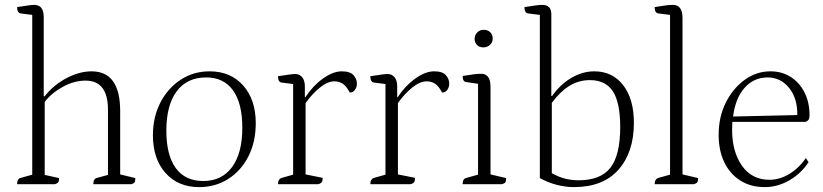

<svg xmlns="http://www.w3.org/2000/svg" viewBox="-20 -754 3370 786"><path d="M50 0Q50 -23 66 -26L112 -39V-693L65 -699Q50 -701 50 -725Q82 -730 97 -732Q112 -734 120 -734Q159 -734 159 -684V-360H163Q199 -406 252 -434Q305 -462 355 -462Q472 -462 472 -299V-40L534 -25Q534 -13 531 -8Q528 -3 518 0H362Q362 -23 378 -26L422 -38V-305Q422 -424 330 -424Q284 -424 238 -399Q192 -374 163 -337V-38L222 -25Q222 -13 218.5 -8Q215 -3 205 0Z M795 12Q709 12 657.5 -46Q606 -104 606 -200Q606 -275 636.5 -334Q667 -393 719.5 -427.5Q772 -462 838 -462Q924 -462 975.5 -404Q1027 -346 1027 -250Q1027 -173 997 -114Q967 -55 914.5 -21.5Q862 12 795 12ZM812 -13Q888 -13 930 -70Q972 -127 972 -231Q972 -331 934 -384Q896 -437 824 -437Q746 -437 703.5 -380.5Q661 -324 661 -219Q661 -119 699.5 -66Q738 -13 812 -13Z M1118 0Q1118 -21 1134 -26L1180 -39V-410L1133 -416Q1118 -418 1118 -442Q1151 -447 1165.5 -449Q1180 -451 1189 -451Q1206 -451 1217 -438Q1228 -425 1228 -400V-356H1230Q1260 -402 1301.5 -432Q1343 -462 1379 -462Q1413 -462 1427 -446.5Q1441 -431 1441 -412Q1441 -397 1433 -386Q1425 -375 1412 -375Q1397 -403 1382 -412Q1367 -421 1349 -421Q1321 -421 1289 -395Q1257 -369 1231 -332V-40L1301 -26Q1301 -14 1297.5 -8.5Q1294 -3 1283 0Z M1496 0Q1496 -21 1512 -26L1558 -39V-410L1511 -416Q1496 -418 1496 -442Q1529 -447 1543.5 -449Q1558 -451 1567 -451Q1584 -451 1595 -438Q1606 -425 1606 -400V-356H1608Q1638 -402 1679.5 -432Q1721 -462 1757 -462Q1791 -462 1805 -446.5Q1819 -431 1819 -412Q1819 -397 1811 -386Q1803 -375 1790 -375Q1775 -403 1760 -412Q1745 -421 1727 -421Q1699 -421 1667 -395Q1635 -369 1609 -332V-40L1679 -26Q1679 -14 1675.5 -8.5Q1672 -3 1661 0Z M1874 0Q1874 -23 1890 -26L1937 -39V-411L1889 -418Q1874 -419 1874 -443Q1905 -448 1921 -450Q1937 -452 1949 -452Q1988 -452 1988 -399V-40L2052 -25Q2052 -13 2049 -8Q2046 -3 2035 0ZM1959 -560Q1942 -560 1932.5 -570Q1923 -580 1923 -596Q1923 -611 1934 -621.5Q1945 -632 1959 -632Q1977 -632 1987 -622Q1997 -612 1997 -596Q1997 -580 1985.5 -570Q1974 -560 1959 -560Z M2329 12Q2295 12 2258.5 2.5Q2222 -7 2190 -25V-693L2142 -699Q2127 -701 2127 -725Q2160 -730 2174.5 -732Q2189 -734 2199 -734Q2237 -734 2237 -696V-361H2240Q2274 -409 2319.5 -435.5Q2365 -462 2413 -462Q2487 -462 2531 -405.5Q2575 -349 2575 -251Q2575 -131 2512 -59.5Q2449 12 2329 12ZM2349 -16Q2439 -16 2479 -67.5Q2519 -119 2519 -234Q2519 -334 2489 -380Q2459 -426 2395 -426Q2349 -426 2311 -402.5Q2273 -379 2239 -333V-45Q2270 -28 2296 -22Q2322 -16 2349 -16Z M2660 0Q2660 -21 2676 -26L2723 -39V-693L2675 -699Q2660 -701 2660 -725Q2690 -730 2706 -732Q2722 -734 2735 -734Q2774 -734 2774 -680V-40L2838 -25Q2838 -13 2834.5 -8Q2831 -3 2821 0Z M3111 12Q3053 12 3010.5 -15Q2968 -42 2945 -90Q2922 -138 2922 -202Q2922 -276 2951.5 -334.5Q2981 -393 3029 -427.5Q3077 -462 3134 -462Q3181 -462 3217 -439Q3253 -416 3273.5 -375.5Q3294 -335 3294 -282Q3294 -266 3287 -260.5Q3280 -255 3276 -255H2978Q2977 -240 2977 -223Q2977 -133 3017.5 -75.5Q3058 -18 3130 -18Q3172 -18 3211.5 -42Q3251 -66 3279 -107L3290 -90Q3259 -43 3211 -15.5Q3163 12 3111 12ZM3122 -437Q3067 -437 3029 -395.5Q2991 -354 2981 -277L3244 -283Q3245 -351 3210.5 -394Q3176 -437 3122 -437Z"/></svg>

Font: Petrona ExtraLight
Style: Regular
Weight: 200
Designer: Ringo R. Seeber
Foundry: Ringo R. Seeber
Version: Version 2.001; ttfautohint (v1.8.3)